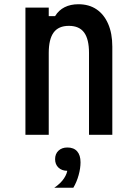

<svg xmlns="http://www.w3.org/2000/svg" viewBox="-20 -636 640 906"><path d="M100 0V-600H210V-560H240Q257 -588 285 -602Q313 -616 350 -616Q400 -616 435.5 -592Q471 -568 490.5 -523Q510 -478 510 -416V0H400V-386Q400 -451 377 -482.5Q354 -514 305 -514Q256 -514 233 -482.5Q210 -451 210 -386V0ZM298 170Q272 170 256 155Q240 140 240 115Q240 90 256 75Q272 60 298 60Q324 60 340 75Q356 90 356 115Q356 140 340 155Q324 170 298 170ZM236 250Q267 229 282.5 205Q298 181 298 162V60Q328 60 344 78Q360 96 360 130Q360 158 351 190.5Q342 223 326 250Z"/></svg>

Font: Martian Mono Condensed
Style: Regular
Weight: 400
Width: 3
Designer: Roman Shamin
Foundry: Evil Martians
Version: Version 1.000